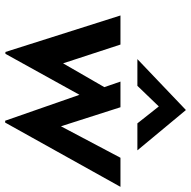

<svg xmlns="http://www.w3.org/2000/svg" viewBox="-18 -692 723 726"><g transform="rotate(90 343.0 -328.5)"><path d="M686 -423 443 13H436L338 -268L183 12H176L38 -423H148L219 -206L309 -362L288 -423H385L457 -198L576 -423ZM446 -487 382 -568 304 -487H203L395 -670H396L548 -487Z"/></g></svg>

Font: Josefin Sans SemiBold
Style: Italic
Weight: 600
Italic angle: -7°
Designer: Santiago Orozco
Foundry: Typemade
Version: Version 2.000